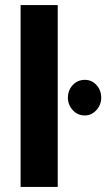

<svg xmlns="http://www.w3.org/2000/svg" viewBox="-20 -735 418 755"><path d="M61 0V-715H207V0ZM247 -351Q247 -380 266 -400.5Q285 -421 314 -421Q341 -421 359.5 -400.5Q378 -380 378 -351Q378 -323 359 -302Q340 -281 314 -281Q285 -281 266 -302Q247 -323 247 -351Z"/></svg>

Font: Mukta Malar ExtraBold
Style: Regular
Weight: 800
Designer: Aadarsh Rajan, Girish Dalvi, Yashodeep Gholap
Foundry: Ek Type
Version: Version 2.538;PS 1.000;hotconv 16.6.51;makeotf.lib2.5.65220;